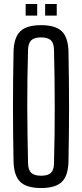

<svg xmlns="http://www.w3.org/2000/svg" viewBox="-20 -933 410 960"><path d="M185.2 7.2Q112.6 7.2 80.8 -24.2Q49 -55.6 47.7 -127.8Q46.3 -197.9 45.6 -265.4Q44.9 -332.9 44.9 -399.9Q44.9 -466.9 45.6 -534.4Q46.3 -601.9 47.7 -672Q49 -744.5 80.8 -775.9Q112.6 -807.2 185.2 -807.2Q257.9 -807.2 289.7 -775.9Q321.4 -744.5 322.5 -672Q323.7 -601.7 324.5 -534Q325.3 -466.3 325.3 -399.6Q325.3 -332.8 324.5 -265.3Q323.7 -197.9 322.5 -127.8Q321.4 -55.6 289.7 -24.2Q257.9 7.2 185.2 7.2ZM185.2 -54.4Q219.5 -54.4 234.5 -68.6Q249.5 -82.9 250 -116.5Q252.1 -188.6 252.9 -259.9Q253.7 -331.2 253.7 -402.1Q253.7 -472.9 252.7 -543.3Q251.7 -613.6 250 -683.3Q249.5 -717.2 234.4 -731.6Q219.3 -746 185.2 -746Q151.5 -746 136.4 -731.6Q121.2 -717.2 120.2 -683.3Q118.2 -613.6 117.2 -543.3Q116.1 -472.9 116.3 -402.1Q116.5 -331.2 117.6 -259.9Q118.6 -188.6 120.2 -116.5Q121.2 -82.9 136.4 -68.6Q151.5 -54.4 185.2 -54.4ZM205.7 -855V-913.1H263.7V-855ZM108.3 -855V-913.1H166V-855Z"/></svg>

Font: Big Shoulders Display SC Thin
Style: Regular
Weight: 100
Designer: Patric King
Foundry: XO Type Co
Version: Version 2.002